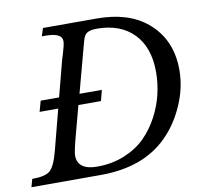

<svg xmlns="http://www.w3.org/2000/svg" viewBox="-108 -864 1031 955"><g transform="rotate(-10 407.0 -387.0)"><path d="M390 -364H276L241 -233Q216 -141 216 -120Q216 -46 316 -46Q391 -46 454 -72Q517 -98 559 -140Q601 -182 630 -237Q659 -292 672 -348Q685 -404 685 -459Q685 -584 617.5 -653Q550 -722 432 -722Q400 -722 383.5 -712.5Q367 -703 359 -671L291 -418H404ZM156 -732 169 -772H440Q599 -772 692 -695Q801 -605 801 -449Q801 -360 762.5 -272Q724 -184 662 -123Q540 -2 325 -2H-25L-14 -42Q52 -42 76.5 -63Q101 -84 121 -160L174 -364H80L95 -418H188L236 -602Q237 -604 243.5 -625.5Q250 -647 254 -663.5Q258 -680 258 -690Q258 -732 175 -732Z"/></g></svg>

Font: Libre Baskerville
Style: Italic
Weight: 400
Italic angle: -15°
Designer: Pablo Impallari, Rodrigo Fuenzalida
Foundry: Pablo Impallari, Rodrigo Fuenzalida
Version: Version 1.051;Glyphs 3.2.3 (3260)